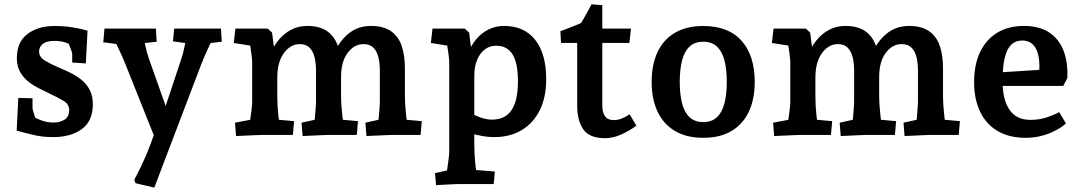

<svg xmlns="http://www.w3.org/2000/svg" viewBox="-20 -627 5023 892"><path d="M226.5 10Q177.5 10 134.3 -0.4Q91 -10.8 57.5 -20.2L65.1 -172.1L131 -170.4V-127.2Q131 -121.5 134.7 -107.7Q138.5 -93.9 144.2 -78.5Q150 -63.1 155.5 -51.1L118.2 -96.6Q138.1 -80.8 168.1 -69.3Q198.1 -57.7 228.7 -57.7Q259.8 -57.7 280.6 -71.6Q301.5 -85.5 301.5 -114.5Q301.5 -143.2 274.5 -159Q247.6 -174.7 210.7 -192.2Q186.4 -203.5 159.5 -217.4Q132.5 -231.2 109.8 -249.6Q87.1 -268.1 72.7 -294Q58.3 -319.9 58.3 -356.7Q58.3 -431.5 107.2 -468.8Q156.2 -506.2 233.3 -506.2Q279 -506.2 316.6 -500.1Q354.3 -494 386.7 -484.7L378.7 -332.3L315.4 -336.5V-376.6Q315.4 -382 309.2 -398.6Q303.1 -415.3 295.6 -433.1Q288.2 -450.9 284.2 -459.6L327.7 -410.5Q305.9 -422 284.4 -429.5Q262.9 -437.1 231.7 -437.1Q197.4 -437.1 179.5 -423.4Q161.6 -409.7 161.6 -387.9Q161.6 -361.8 188.9 -345.4Q216.1 -329 253 -313.2Q279.6 -302.5 307.2 -288.8Q334.7 -275.1 358.3 -256.3Q381.8 -237.5 396.5 -209.9Q411.3 -182.3 411.3 -142.6Q411.3 -64.9 360.5 -27.5Q309.8 10 226.5 10Z M696.9 244.6 609.5 224.1 604.3 207.2Q620.6 176.7 632.7 151.9Q644.7 127.1 656.2 100.5Q667.7 74 680.9 38.4Q694 2.8 712.5 -49.2L713.3 48.5L562.9 -328.3Q548.3 -365.1 530.6 -401.5Q512.9 -438 495.5 -474.5L568.4 -416.7L459.7 -430.5L465.4 -494H704.3L707.9 -433.1L601.5 -421.5L642 -478.5Q648.7 -447.5 655.1 -415.8Q661.5 -384 672.3 -353.1L766.6 -86.7H733.6L821 -349.3Q831.7 -380.6 837.9 -413.5Q844 -446.4 849.5 -478.1L891.3 -420.4L783.5 -434.9L789.2 -494H1006.6L1010.3 -433.1L907.4 -421.4L980.5 -475.2Q963.5 -437.5 945.8 -400Q928.1 -362.4 913.5 -324.4Z M1682.5 5 1677.5 -57 1789 -81.6 1735.2 -42.6Q1737.5 -58.1 1739.6 -80.9Q1741.6 -103.6 1743.2 -124.1Q1744.7 -144.5 1744.7 -152.5V-300.6Q1744.7 -333.2 1738 -360.9Q1731.4 -388.6 1714.9 -405.4Q1698.4 -422.1 1668.9 -422.1Q1626.2 -422.1 1595.7 -382.2Q1565.2 -342.3 1564.5 -272.1L1526.1 -368.4Q1553 -431.8 1597.1 -469.1Q1641.3 -506.5 1703.9 -506.5Q1760.6 -506.5 1795.2 -483Q1829.8 -459.6 1845.5 -415.6Q1861.1 -371.5 1861.1 -309.2V-182.5Q1861.1 -157.5 1863.4 -128.1Q1865.7 -98.8 1868.5 -75.5Q1871.4 -52.2 1872.4 -44.5L1817.3 -75.4L1939.5 -64.1L1934.1 0H1795.3Q1790.3 0 1770.2 1Q1750.2 2 1725.8 3Q1701.5 4 1682.5 5ZM1076.7 5 1071.7 -57 1193.9 -80 1135.5 -29Q1138.1 -41.5 1141.6 -65.3Q1145.1 -89.1 1148.3 -113.8Q1151.5 -138.5 1151.5 -152.5V-336.3Q1151.5 -350.5 1148.1 -376.5Q1144.8 -402.5 1140.5 -428.2Q1136.2 -453.9 1134.2 -465.2L1192.6 -407.1L1066.1 -427.4L1073.6 -494H1223.7L1244 -475.4L1268.2 -288.3V-182.5Q1268.2 -135.8 1272.8 -94.5Q1277.4 -53.2 1281 -31.4L1223.6 -75.4L1346.2 -64.1L1340.5 0H1193.1Q1186.3 0 1165.7 1Q1145.1 2 1120.7 3Q1096.4 4 1076.7 5ZM1385.9 5 1380.9 -57 1492.4 -81.6 1438.5 -42.6Q1440.9 -58.1 1443 -80.9Q1445 -103.6 1446.5 -124.1Q1448.1 -144.5 1448.1 -152.5V-300.6Q1448.1 -333.2 1441.4 -360.9Q1434.7 -388.6 1418.2 -405.4Q1401.7 -422.1 1372.3 -422.1Q1329.5 -422.1 1299 -380.5Q1268.5 -338.8 1268.2 -268.6L1229.5 -364.9Q1247.2 -407 1272.7 -438.9Q1298.2 -470.7 1332 -488.6Q1365.8 -506.5 1407.3 -506.5Q1464 -506.5 1498.6 -483Q1533.2 -459.6 1548.8 -415.6Q1564.5 -371.5 1564.5 -309.2V-182.5Q1564.5 -157.5 1566.8 -128.1Q1569.1 -98.8 1571.9 -75.5Q1574.7 -52.2 1575.7 -44.5L1520.6 -75.4L1643.2 -64.1L1637.5 0H1498.6Q1493.6 0 1473.9 1Q1454.2 2 1429.5 3Q1404.8 4 1385.9 5Z M2005.9 233 2000.9 177 2109.5 154 2051.1 199Q2053.7 186.5 2057.2 162.7Q2060.7 138.9 2063.9 114.2Q2067.1 89.5 2067.1 75.5V-336.3Q2067.1 -350.5 2063.6 -376.5Q2060.1 -402.5 2055.8 -428.2Q2051.5 -453.9 2049.5 -465.2L2108.3 -407.1L1981.7 -427.4L1989.3 -494H2139.4L2159.6 -475.4L2174.6 -355.5L2150.2 -369.5Q2166.5 -413.7 2192.1 -444.3Q2217.6 -474.8 2250.6 -490.6Q2283.5 -506.5 2321.5 -506.5Q2415.6 -506.5 2466.6 -441.6Q2517.6 -376.8 2517.6 -258.5Q2517.6 -176.2 2488 -115.7Q2458.3 -55.2 2403.9 -22.6Q2349.5 10 2275 10Q2250.1 10 2222.5 5.3Q2195 0.5 2167.2 -7.2L2166.3 -102.4Q2193.7 -86.9 2219.1 -79Q2244.5 -71.2 2265.5 -71.2Q2326.7 -71.2 2356.5 -115.3Q2386.3 -159.5 2386.3 -249.9Q2386.3 -333.5 2361.4 -374Q2336.5 -414.5 2286 -414.5Q2239.5 -414.5 2211.5 -375.8Q2183.5 -337 2183.5 -273.3V45.5Q2183.5 92.2 2188.2 133.5Q2193 174.8 2196.6 196.6L2139.3 158.6L2279 169.9L2273.6 228H2108.7Q2101.9 228 2084.8 229Q2067.6 230 2046.4 231Q2025.2 232 2005.9 233Z M2791.3 15Q2719.2 15 2690.3 -25.5Q2661.5 -65.9 2661.5 -138V-479.5L2711.9 -427.4H2586.4L2583.4 -482Q2599.5 -488.3 2622 -496.7Q2644.5 -505.1 2667.2 -514.6Q2689.9 -524.2 2704.5 -532L2660.9 -490.7Q2667.8 -499.9 2677.3 -515.7Q2686.7 -531.5 2696.7 -549.5Q2706.6 -567.4 2715.3 -583Q2723.9 -598.7 2728.2 -607L2778.2 -603V-134.6Q2778.2 -105.7 2790.5 -87.4Q2802.8 -69 2831.7 -69Q2850.5 -69 2869.3 -76.6Q2888 -84.3 2905.1 -96.2L2936.5 -43Q2901.8 -17.8 2864.5 -1.4Q2827.1 15 2791.3 15ZM2759.3 -427.4V-494H2911.5L2904 -427.4Z M3247.3 13.2Q3169.4 13.2 3115.8 -18.5Q3062.3 -50.3 3034.9 -108.4Q3007.5 -166.5 3007.5 -246.6Q3007.5 -327.1 3034.9 -385.2Q3062.3 -443.4 3115.8 -474.8Q3169.4 -506.2 3247.3 -506.2Q3364.5 -506.2 3425.4 -437.3Q3486.4 -368.4 3486.4 -246.6Q3486.4 -166.5 3459 -108.2Q3431.5 -49.9 3378.5 -18.4Q3325.5 13.2 3247.3 13.2ZM3247.3 -59.9Q3287.3 -59.9 3311.3 -82.9Q3335.3 -105.9 3345.9 -148Q3356.5 -190 3356.5 -246.6Q3356.5 -303.6 3345.9 -345.4Q3335.3 -387.1 3311.3 -410.1Q3287.3 -433.1 3247.3 -433.1Q3207.3 -433.1 3183.3 -410.3Q3159.3 -387.5 3148.6 -345.7Q3138 -304 3138 -246.6Q3138 -189.6 3148.6 -147.6Q3159.3 -105.5 3183.3 -82.7Q3207.3 -59.9 3247.3 -59.9Z M4182.5 5 4177.5 -57 4289 -81.6 4235.2 -42.6Q4237.5 -58.1 4239.6 -80.9Q4241.6 -103.6 4243.2 -124.1Q4244.7 -144.5 4244.7 -152.5V-300.6Q4244.7 -333.2 4238 -360.9Q4231.4 -388.6 4214.9 -405.4Q4198.4 -422.1 4168.9 -422.1Q4126.2 -422.1 4095.7 -382.2Q4065.2 -342.3 4064.5 -272.1L4026.1 -368.4Q4053 -431.8 4097.1 -469.1Q4141.3 -506.5 4203.9 -506.5Q4260.6 -506.5 4295.2 -483Q4329.8 -459.6 4345.5 -415.6Q4361.1 -371.5 4361.1 -309.2V-182.5Q4361.1 -157.5 4363.4 -128.1Q4365.7 -98.8 4368.5 -75.5Q4371.4 -52.2 4372.4 -44.5L4317.3 -75.4L4439.5 -64.1L4434.1 0H4295.3Q4290.3 0 4270.2 1Q4250.2 2 4225.8 3Q4201.5 4 4182.5 5ZM3576.7 5 3571.7 -57 3693.9 -80 3635.5 -29Q3638.1 -41.5 3641.6 -65.3Q3645.1 -89.1 3648.3 -113.8Q3651.5 -138.5 3651.5 -152.5V-336.3Q3651.5 -350.5 3648.1 -376.5Q3644.8 -402.5 3640.5 -428.2Q3636.2 -453.9 3634.2 -465.2L3692.6 -407.1L3566.1 -427.4L3573.6 -494H3723.7L3744 -475.4L3768.2 -288.3V-182.5Q3768.2 -135.8 3772.8 -94.5Q3777.4 -53.2 3781 -31.4L3723.6 -75.4L3846.2 -64.1L3840.5 0H3693.1Q3686.3 0 3665.7 1Q3645.1 2 3620.7 3Q3596.4 4 3576.7 5ZM3885.9 5 3880.9 -57 3992.4 -81.6 3938.5 -42.6Q3940.9 -58.1 3943 -80.9Q3945 -103.6 3946.5 -124.1Q3948.1 -144.5 3948.1 -152.5V-300.6Q3948.1 -333.2 3941.4 -360.9Q3934.7 -388.6 3918.2 -405.4Q3901.7 -422.1 3872.3 -422.1Q3829.5 -422.1 3799 -380.5Q3768.5 -338.8 3768.2 -268.6L3729.5 -364.9Q3747.2 -407 3772.7 -438.9Q3798.2 -470.7 3832 -488.6Q3865.8 -506.5 3907.3 -506.5Q3964 -506.5 3998.6 -483Q4033.2 -459.6 4048.8 -415.6Q4064.5 -371.5 4064.5 -309.2V-182.5Q4064.5 -157.5 4066.8 -128.1Q4069.1 -98.8 4071.9 -75.5Q4074.7 -52.2 4075.7 -44.5L4020.6 -75.4L4143.2 -64.1L4137.5 0H3998.6Q3993.6 0 3973.9 1Q3954.2 2 3929.5 3Q3904.8 4 3885.9 5Z M4744.3 13.2Q4668.6 13.2 4615.1 -18.2Q4561.5 -49.6 4533.5 -108Q4505.5 -166.3 4505.5 -245Q4505.5 -326.6 4533.2 -385Q4561 -443.3 4612.8 -474.9Q4664.6 -506.5 4737 -506.5Q4807.6 -506.5 4853.1 -477.1Q4898.5 -447.8 4920.2 -393.6Q4941.9 -339.4 4938.7 -264.4L4919.5 -227.9H4622.9L4623.5 -290.7L4860.4 -305.7L4802.3 -251Q4804.8 -268.5 4806.9 -285.1Q4809 -301.7 4809 -319.3Q4809 -374.8 4789.3 -406.8Q4769.6 -438.7 4728.9 -438.7Q4701.5 -438.7 4683.1 -423.7Q4664.8 -408.7 4655.3 -382.5Q4645.7 -356.3 4641.6 -323.3Q4637.5 -290.4 4637.5 -253.5Q4637.5 -210.3 4645.2 -176.4Q4652.9 -142.5 4669 -118.6Q4685 -94.6 4709.2 -82.4Q4733.5 -70.1 4767.5 -70.1Q4810.1 -70.1 4846.2 -82.7Q4882.4 -95.3 4900.5 -106.4L4932.3 -53.5Q4921.3 -43.1 4903.3 -31.7Q4885.4 -20.4 4861.6 -10.1Q4837.8 0.2 4808.5 6.7Q4779.1 13.2 4744.3 13.2Z"/></svg>

Font: Andada Pro
Style: Regular
Weight: 400
Designer: Carolina Giovagnoli
Foundry: Huerta Tipografica
Version: Version 3.003